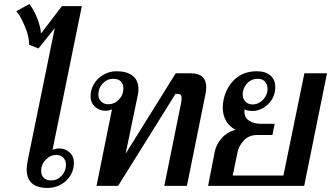

<svg xmlns="http://www.w3.org/2000/svg" viewBox="-20 -913 1626 943"><path d="M111 -81Q111 -97 116 -124L249 -775L169 -675L123 -693Q124 -732 102 -784Q80 -836 60 -858L124 -893Q145 -868 162.5 -824Q180 -780 181 -748L284 -883H382L238 -177Q253 -184 273 -184Q298 -184 320.5 -165.5Q343 -147 343 -111Q343 -106 341 -90Q331 -44 295 -17Q259 10 214 10Q111 10 111 -81ZM304 -104Q304 -125 291 -138.5Q278 -152 257 -152Q227 -152 204.5 -128.5Q182 -105 182 -74Q182 -53 194.5 -40Q207 -27 231 -27Q262 -27 283 -50Q304 -73 304 -104Z M530 -376Q516 -369 497 -369Q471 -369 448 -387.5Q425 -406 425 -441Q425 -455 427 -463Q437 -508 472.5 -535.5Q508 -563 553 -563Q604 -563 632 -540.5Q660 -518 660 -475Q660 -462 657 -447L597 -158L843 -553H917Q993 -553 993 -484Q993 -467 989 -450L898 0H787L869 -405Q872 -422 872 -431Q872 -452 853 -452H842L560 0H454ZM586 -479Q586 -500 573.5 -513Q561 -526 536 -526Q506 -526 484.5 -503Q463 -480 463 -448Q463 -428 476.5 -414.5Q490 -401 511 -401Q542 -401 564 -424Q586 -447 586 -479Z M1036 -174Q1044 -206 1070 -235.5Q1096 -265 1137 -276Q1109 -289 1091.5 -317.5Q1074 -346 1074 -385Q1074 -405 1078 -422Q1091 -485 1133.5 -524Q1176 -563 1241 -563Q1284 -563 1308 -542.5Q1332 -522 1332 -486Q1332 -471 1330 -463Q1324 -432 1305.5 -410.5Q1287 -389 1264.5 -378.5Q1242 -368 1223 -368Q1194 -368 1181 -376Q1177 -339 1201 -322Q1225 -305 1260 -305H1329L1318 -250H1243Q1203 -250 1177.5 -223Q1152 -196 1146 -162L1123 -51H1372L1475 -553H1586L1474 0H1002ZM1293 -463Q1294 -467 1294 -476Q1294 -498 1281.5 -512Q1269 -526 1246 -526Q1217 -526 1198 -508Q1179 -490 1173 -463Q1172 -458 1172 -449Q1172 -428 1185.5 -414Q1199 -400 1221 -400Q1246 -400 1266.5 -418Q1287 -436 1293 -463Z"/></svg>

Font: Taviraj Medium
Style: Italic
Weight: 500
Italic angle: -12°
Designer: Katatrad Team
Foundry: CadsonDemak
Version: Version 1.001